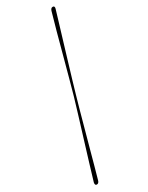

<svg xmlns="http://www.w3.org/2000/svg" viewBox="-219 -763 704 913"><g transform="rotate(-30 133.0 -306.5)"><path d="M131.5 -306Q141 -339 155 -390.8Q169 -442.5 184.8 -501Q200.5 -559.5 215.5 -614.8Q230.5 -670 242.5 -710.5Q244.5 -717 248.2 -721Q252 -725 257.5 -724.5Q263 -724.5 264.8 -720.5Q266.5 -716.5 264.5 -709.5Q256.5 -682 244.2 -642Q232 -602 218 -555.5Q204 -509 190 -462.5Q176 -416 163.8 -375.2Q151.5 -334.5 143.5 -306Q135 -277.5 123.8 -236.8Q112.5 -196 99.8 -149.5Q87 -103 74.2 -56.5Q61.5 -10 50.5 30.2Q39.5 70.5 31.5 98Q29.5 105.5 25.5 109.2Q21.5 113 16 112.5Q11 112 9.2 108Q7.5 104 9 96.5Q21 56 37.8 1Q54.5 -54 72.5 -112.2Q90.5 -170.5 106.2 -221.8Q122 -273 131.5 -306Z"/></g></svg>

Font: Fraunces 120pt
Style: Italic
Weight: 400
Italic angle: -16°
Version: Version 1.000;[b76b70a41]